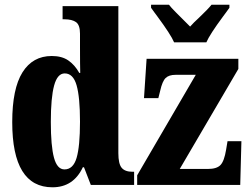

<svg xmlns="http://www.w3.org/2000/svg" viewBox="-20 -786 1055 816"><path d="M32 -267Q32 -409 75.5 -478.5Q119 -548 200 -548Q243 -548 270.5 -529Q298 -510 317 -476H321Q320 -506 320 -588V-643Q320 -680 303 -692Q286 -704 254 -704H246V-760H483V-135Q483 -90 497 -73Q511 -56 543 -56H550V0H366L337 -75H332Q292 10 203 10Q32 10 32 -267ZM320 -269Q320 -373 305.5 -423.5Q291 -474 255 -474Q224 -474 210 -422.5Q196 -371 196 -268Q196 -165 209.5 -115.5Q223 -66 254 -66Q291 -66 305.5 -115Q320 -164 320 -269ZM563 -41 812 -468H726Q698 -468 684 -454.5Q670 -441 661 -401L653 -369H592L603 -536H993V-493L744 -68H864Q901 -68 917 -84.5Q933 -101 941 -150L947 -186H1006L1001 0H563ZM649 -716Q643 -724 636 -733.5Q629 -743 622 -753V-766H698Q707 -754 727 -734Q747 -714 752 -709L788 -673Q803 -690 825 -710Q865 -748 879 -766H955V-753Q948 -743 941 -733.5Q934 -724 928 -716Q871 -639 857 -606H720Q706 -639 649 -716Z"/></svg>

Font: Noto Serif CondBlack
Style: Regular
Weight: 900
Width: 3
Designer: Monotype Design Team
Foundry: Monotype Imaging Inc.
Version: Version 1.001